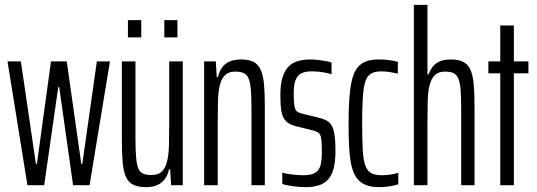

<svg xmlns="http://www.w3.org/2000/svg" viewBox="-20 -763 2212 791"><path d="M93 0 11 -510H66L128 -87H132L190 -510H255L315 -87H319L379 -510H433L349 0H281L224 -404H220L162 0Z M581 8Q549 8 529 -2Q509 -12 499 -34Q489 -56 485.5 -92.5Q482 -129 482 -182V-510H538V-200Q538 -149 540.5 -117Q543 -85 550 -69Q557 -53 570 -47.5Q583 -42 604 -42Q632 -42 646.5 -56Q661 -70 668 -97Q675 -124 676 -163.5Q677 -203 677 -252V-510H733V0H685L681 -65H676Q672 -44 660.5 -27.5Q649 -11 630 -1.5Q611 8 581 8ZM507 -609V-680H562V-609ZM657 -609V-680H711V-609Z M821 0V-510H869L873 -445H878Q883 -467 893.5 -483Q904 -499 923.5 -508.5Q943 -518 973 -518Q1005 -518 1024.5 -508Q1044 -498 1054 -475.5Q1064 -453 1067.5 -417Q1071 -381 1071 -328V0H1016V-310Q1016 -362 1013.5 -393.5Q1011 -425 1003.5 -441Q996 -457 983 -462.5Q970 -468 949 -468Q923 -468 908 -454Q893 -440 886 -413Q879 -386 878 -346.5Q877 -307 877 -258V0Z M1240 8Q1222 8 1202.5 6Q1183 4 1167.5 1Q1152 -2 1143 -5V-52Q1148 -50 1157.5 -48Q1167 -46 1179.5 -44.5Q1192 -43 1205 -42Q1218 -41 1229 -41Q1264 -41 1280 -52Q1296 -63 1301 -84.5Q1306 -106 1306 -136Q1306 -176 1303 -193.5Q1300 -211 1291.5 -216.5Q1283 -222 1268 -226L1199 -243Q1172 -250 1158 -264Q1144 -278 1139.5 -303.5Q1135 -329 1135 -371Q1135 -414 1143.5 -442.5Q1152 -471 1167.5 -487.5Q1183 -504 1206 -511Q1229 -518 1257 -518Q1273 -518 1290 -516Q1307 -514 1322 -511.5Q1337 -509 1346 -505V-457Q1337 -460 1323 -463Q1309 -466 1293.5 -467.5Q1278 -469 1263 -469Q1239 -469 1222.5 -461.5Q1206 -454 1198 -434Q1190 -414 1190 -377Q1190 -343 1193 -326Q1196 -309 1204 -303.5Q1212 -298 1228 -294L1297 -277Q1322 -271 1336 -259Q1350 -247 1356 -220Q1362 -193 1362 -140Q1362 -101 1355.5 -73Q1349 -45 1334.5 -27Q1320 -9 1296.5 -0.5Q1273 8 1240 8Z M1542 8Q1508 8 1485.5 -1.5Q1463 -11 1449 -30.5Q1435 -50 1428 -80.5Q1421 -111 1418.5 -154Q1416 -197 1416 -253Q1416 -317 1419.5 -362Q1423 -407 1431 -437.5Q1439 -468 1453.5 -485.5Q1468 -503 1489 -510.5Q1510 -518 1540 -518Q1560 -518 1581.5 -515.5Q1603 -513 1619 -508V-460Q1605 -463 1586.5 -466Q1568 -469 1551 -469Q1526 -469 1510 -460.5Q1494 -452 1486 -429.5Q1478 -407 1475 -365Q1472 -323 1472 -257Q1472 -187 1474.5 -144Q1477 -101 1486 -78.5Q1495 -56 1511.5 -48.5Q1528 -41 1554 -41Q1571 -41 1589.5 -44Q1608 -47 1621 -51V-4Q1604 2 1583 5Q1562 8 1542 8Z M1685 0V-743H1741V-456H1745Q1751 -472 1761 -486Q1771 -500 1789 -509Q1807 -518 1837 -518Q1869 -518 1888.5 -508Q1908 -498 1918 -476Q1928 -454 1931.5 -417.5Q1935 -381 1935 -328V0H1880V-310Q1880 -362 1877.5 -393.5Q1875 -425 1867.5 -441Q1860 -457 1847 -462.5Q1834 -468 1813 -468Q1787 -468 1772 -454Q1757 -440 1750 -413Q1743 -386 1742 -346.5Q1741 -307 1741 -258V0Z M2041 0V-461H1992V-510H2041V-658H2097V-510H2157V-461H2097V0Z"/></svg>

Font: Saira UltraCondensed
Style: Regular
Weight: 400
Width: 1
Designer: Hector Gatti with collaboration of the Omnibus-Type team
Foundry: Omnibus-Type
Version: Version 1.101